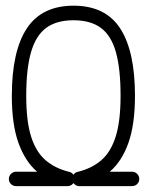

<svg xmlns="http://www.w3.org/2000/svg" viewBox="-20 -647 560 672"><path d="M216 -46Q226.8 -46 234.1 -38.6Q241.5 -31.2 241.5 -20.5Q241.5 -9.8 234.1 -2.7Q226.8 4.4 216 4.4H36.5Q26.1 4.4 18.6 -2.7Q11 -9.8 11 -20.5Q11 -31.2 18.6 -38.6Q26.1 -46 36.5 -46ZM441.9 -46Q452.6 -46 460 -38.6Q467.4 -31.2 467.4 -20.5Q467.4 -9.8 460 -2.7Q452.6 4.4 441.9 4.4H258.1Q247.4 4.4 240.3 -2.7Q233.2 -9.8 233.2 -20.5Q233.2 -31.2 240.3 -38.6Q247.4 -46 258.1 -46ZM263.5 4Q252 6.5 242.6 -0.7Q233.2 -7.9 233.2 -20.5Q233.2 -30.1 238.5 -37.1Q243.8 -44.1 252.4 -45.6Q301.2 -57.5 334.5 -86.2Q367.8 -114.9 384.9 -168.9Q402 -223 402 -311.4Q402 -406.5 385.6 -464.7Q369.1 -522.9 332.9 -549.5Q296.8 -576.1 237.4 -576.1Q178 -576.1 141.8 -549.5Q105.6 -522.9 88.7 -464.7Q71.8 -406.5 71.8 -311.4Q71.8 -223 88.9 -168.9Q106 -114.9 139.6 -86.2Q173.1 -57.5 222 -45.6Q230 -44.1 235.8 -37.1Q241.5 -30.1 241.5 -20.5Q241.5 -7.9 231.6 -0.7Q221.8 6.5 209.6 4Q151.8 -10 109.8 -46.1Q67.9 -82.1 44.6 -146.8Q21.4 -211.5 21.4 -311.4Q21.4 -468.1 73.9 -547.6Q126.5 -627.1 237.4 -627.1Q348.9 -627.1 400.6 -547.6Q452.4 -468.1 452.4 -311.4Q452.4 -211.5 429.4 -146.8Q406.5 -82.1 364.2 -46.1Q322 -10 263.5 4Z"/></svg>

Font: Libertine-Super Thin
Style: Regular
Weight: 100
Designer: Bastien Sozeau
Foundry: NBR — Bastien Sozeau
Version: Version 2.003;gftools[0.9.33]